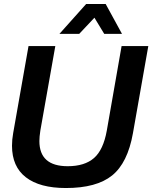

<svg xmlns="http://www.w3.org/2000/svg" viewBox="-20 -946 774 976"><path d="M314.9 9.8Q182.1 9.8 111.6 -44.7Q41 -99.1 41 -205.1Q41 -236.3 46.9 -269L125 -711.9H261.2L185.1 -282.2Q180.2 -250.5 180.2 -229Q180.2 -101.1 324.2 -101.1Q410.2 -101.1 457.8 -142.6Q505.4 -184.1 522.9 -282.2L598.1 -711.9H733.9L655.8 -269Q628.9 -117.7 549.8 -54Q470.7 9.8 314.9 9.8ZM600.1 -773.9H509.8L460 -856L382.8 -773.9H282.2L418 -925.8H517.1Z"/></svg>

Font: Creato Display
Style: Bold Italic
Weight: 700
Italic angle: -10°
Version: Version 1.000